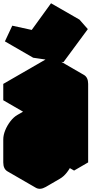

<svg xmlns="http://www.w3.org/2000/svg" viewBox="-63 -1103 603 1174"><path d="M130 -490 390 -640Q424 -660 450 -645Q476 -630 476 -590V-110L390 -60V-160Q390 -134 378 -104Q366 -74 346 -48.5Q326 -23 303 -10L217 40Q182 60 156 45Q130 30 130 -10V-150Q130 -177 142 -206.5Q154 -236 174 -261.5Q194 -287 217 -300L390 -400V-540L130 -390ZM325 -723 140 -750 185 -846 304 -820 423 -983 474 -925ZM217 -60 390 -160V-300L217 -200ZM390 -540V-400L217 -500V-640ZM390 -160V-60L217 -160V-260ZM423 -983 304 -820 131 -920 249 -1083ZM304 -820 185 -846 12 -946 131 -920ZM390 -300V-160L217 -260V-400ZM390 -160 217 -60 43 -160 217 -260ZM390 -400 217 -300Q194 -287 174 -261.5Q154 -236 142 -206.5Q130 -177 130 -150V-10Q130 30 156 45L-17 -55Q-43 -70 -43 -110V-250Q-43 -277 -31 -306.5Q-19 -336 0.7 -361.5Q20.4 -387 43 -400L217 -500ZM450 -645Q424 -660 390 -640L130 -490L-43 -590L217 -740Q251 -760 277 -745ZM130 -490V-390L-43 -490V-590ZM185 -846 140 -750 -33 -850 12 -946Z"/></svg>

Font: Nabla Normal
Style: Regular
Weight: 400
Designer: Arthur Reinders Folmer
Version: Version 1.000